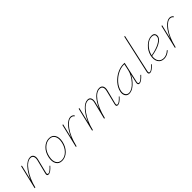

<svg xmlns="http://www.w3.org/2000/svg" viewBox="248 -1911 3114 3114"><g transform="rotate(-45 1805.0 -354.0)"><path d="M472 -87 481 -79Q409 3 364 3Q321 3 336 -51L395 -286Q407 -335 393.5 -365Q380 -395 343 -395Q264 -395 182.5 -279.5Q101 -164 60 0H44L141 -407H157L94 -145Q145 -265 213 -337.5Q281 -410 347 -410Q390 -410 408 -376Q426 -342 412 -288L353 -51Q342 -11 371 -11Q403 -11 472 -87Z M675 3Q604 3 572.5 -51.5Q541 -106 559 -194Q579 -291 641.5 -350.5Q704 -410 780 -410Q851 -410 883 -355.5Q915 -301 897 -215Q877 -120 815 -58.5Q753 3 675 3ZM679 -11Q749 -11 805.5 -69Q862 -127 880 -215Q897 -295 870 -345.5Q843 -396 778 -396Q710 -396 652 -340.5Q594 -285 576 -194Q558 -110 586.5 -60.5Q615 -11 679 -11Z M1272 -410Q1312 -410 1338 -377L1327 -365Q1307 -395 1269 -395Q1205 -395 1128.5 -291.5Q1052 -188 1009 -12L1006 0H990L1087 -407H1103L1044 -161Q1093 -280 1155.5 -345Q1218 -410 1272 -410Z M2061 -87 2070 -79Q1998 3 1953 3Q1909 3 1925 -51L1983 -286Q1996 -337 1982 -366Q1968 -395 1927 -395Q1851 -395 1776 -292.5Q1701 -190 1654 0H1637L1708 -286Q1722 -335 1710 -365Q1698 -395 1662 -395Q1583 -395 1500 -277Q1417 -159 1379 0H1363L1460 -407H1476L1413 -144Q1463 -262 1531 -336Q1599 -410 1665 -410Q1708 -410 1723.5 -376.5Q1739 -343 1725 -288L1696 -173Q1745 -288 1806.5 -349Q1868 -410 1930 -410Q1978 -410 1996.5 -376.5Q2015 -343 2001 -288L1941 -51Q1930 -11 1959 -11Q1992 -11 2061 -87Z M2556 -87 2566 -79Q2492 3 2449 3Q2407 3 2419 -53L2451 -196Q2411 -115 2345 -56Q2279 3 2215 3Q2168 3 2145 -34.5Q2122 -72 2133 -126Q2149 -203 2207.5 -269Q2266 -335 2339.5 -371Q2413 -407 2481 -407H2514L2435 -53Q2425 -11 2455 -11Q2487 -11 2556 -87ZM2219 -11Q2292 -11 2370 -99Q2448 -187 2469 -278L2494 -393H2480Q2417 -393 2347 -359Q2277 -325 2221 -262Q2165 -199 2150 -126Q2140 -77 2160 -44Q2180 -11 2219 -11Z M2692 3Q2651 3 2663 -51L2810 -711H2826L2680 -51Q2671 -11 2698 -11Q2732 -11 2799 -87L2809 -79Q2737 3 2692 3Z M3130 -410Q3176 -410 3191.5 -384.5Q3207 -359 3201 -327Q3191 -277 3114.5 -233.5Q3038 -190 2908 -169Q2897 -98 2927 -54.5Q2957 -11 3018 -11Q3083 -11 3143 -67L3153 -57Q3087 3 3017 3Q2944 3 2910 -52Q2876 -107 2896 -194Q2917 -281 2986.5 -345.5Q3056 -410 3130 -410ZM3185 -327Q3185 -339 3185.5 -354.5Q3186 -370 3170.5 -383Q3155 -396 3126 -396Q3058 -396 2995.5 -335Q2933 -274 2913 -194L2910 -182Q3029 -203 3102 -242.5Q3175 -282 3185 -327Z M3544 -410Q3584 -410 3610 -377L3599 -365Q3579 -395 3541 -395Q3477 -395 3400.5 -291.5Q3324 -188 3281 -12L3278 0H3262L3359 -407H3375L3316 -161Q3365 -280 3427.5 -345Q3490 -410 3544 -410Z"/></g></svg>

Font: EauTestInfant Thin
Style: Italic
Weight: 250
Italic angle: -12°
Designer: Christian Thalmann (Catharsis Fonts)
Version: Version 0.001;PS 000.001;hotconv 1.0.88;makeotf.lib2.5.64775